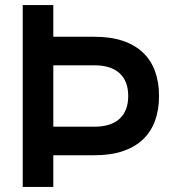

<svg xmlns="http://www.w3.org/2000/svg" viewBox="-20 -740 680 760"><path d="M70 0V-720H191V-594.5H354Q418 -594.5 465.8 -578.5Q513.5 -562.5 545.5 -532.2Q577.5 -502 593.5 -458.5Q609.5 -415 609.5 -360Q609.5 -305 593.5 -261.5Q577.5 -218 545.5 -187.8Q513.5 -157.5 465.8 -141.5Q418 -125.5 354 -125.5H191V0ZM191 -238.5H353.5Q419 -238.5 453.2 -269.8Q487.5 -301 487.5 -360Q487.5 -419 453.2 -450.2Q419 -481.5 353.5 -481.5H191Z"/></svg>

Font: Vela Sans Bd
Style: Bold
Weight: 700
Designer: Principal design: Mikhail Sharanda - project Manrope.
Design modification: Ravid Balaliev
Foundry: Mikhail Sharanda
Version: Version 1.001